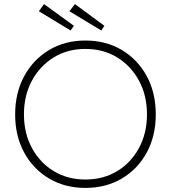

<svg xmlns="http://www.w3.org/2000/svg" viewBox="-20 -908 834 938"><path d="M397 10Q297 10 219.5 -36Q142 -82 98 -163Q54 -244 54 -349Q54 -454 98 -535.5Q142 -617 219.5 -663.5Q297 -710 397 -710Q498 -710 575.5 -663.5Q653 -617 697 -536Q741 -455 741 -349Q741 -244 697 -163Q653 -82 575.5 -36Q498 10 397 10ZM397 -31Q485 -31 552.5 -72Q620 -113 659 -185Q698 -257 698 -349Q698 -442 659 -514Q620 -586 552.5 -627.5Q485 -669 397 -669Q310 -669 242.5 -627.5Q175 -586 136 -514Q97 -442 97 -349Q97 -257 136 -185Q175 -113 242.5 -72Q310 -31 397 -31ZM475 -759 319 -853 346 -888 490 -782ZM325 -759 170 -853 195 -888 341 -782Z"/></svg>

Font: Readex Pro Light
Style: Regular
Weight: 300
Designer: Bonnie Shaver-Troup, Thomas Jockin
Foundry: Lexend
Version: Version 1.200; ttfautohint (v1.8.3)